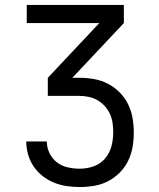

<svg xmlns="http://www.w3.org/2000/svg" viewBox="-20 -755 640 775"><path d="M302 0Q275 0 248.5 -4Q222 -8 197.5 -18Q173 -28 152 -44.5Q131 -61 116 -83Q101 -105 93.5 -131Q86 -157 86 -184H169Q169 -159 180 -136.5Q191 -114 210 -99.5Q229 -85 253.5 -79.5Q278 -74 302 -74Q330 -74 357.5 -83.5Q385 -93 403.5 -114.5Q422 -136 429.5 -163.5Q437 -191 437 -220Q437 -239 434.5 -258Q432 -277 424 -294.5Q416 -312 403 -326.5Q390 -341 373.5 -350.5Q357 -360 338 -364Q319 -368 300 -368H173V-441L381 -662H88V-735H480V-662L272 -441H300Q330 -441 359 -436Q388 -431 414.5 -417.5Q441 -404 462.5 -382.5Q484 -361 497 -334.5Q510 -308 515 -278.5Q520 -249 520 -219Q520 -190 515 -161Q510 -132 497 -105.5Q484 -79 463 -58Q442 -37 416 -23.5Q390 -10 360.5 -5Q331 0 302 0Z"/></svg>

Font: Zed Sans Extended
Style: Regular
Weight: 400
Width: 7
Designer: Belleve Invis
Foundry: Belleve Invis
Version: Version 1.0.0; ttfautohint (v1.8.4)